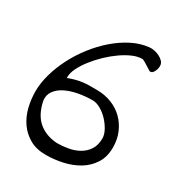

<svg xmlns="http://www.w3.org/2000/svg" viewBox="-148 -697 736 795"><g transform="rotate(30 220.0 -299.5)"><path d="M18.6 -207Q18.6 -245.1 30.8 -288.6Q43 -332 64.5 -374Q85.9 -416 116.2 -455.1Q146.5 -494.1 182.1 -524.9Q217.8 -555.7 257.3 -575.7Q296.9 -595.7 337.9 -599.6Q347.7 -600.6 360.4 -598.1Q373 -595.7 384.8 -589.8Q396.5 -584 404.8 -575.2Q413.1 -566.4 413.1 -553.7Q413.1 -547.9 411.6 -541.5Q410.2 -535.2 407.2 -528.8Q404.3 -522.5 399.9 -518.1Q395.5 -513.7 388.7 -513.7Q386.7 -513.7 379.9 -518.1Q373 -522.5 364.7 -527.8Q356.4 -533.2 349.6 -537.1Q341.8 -541 337.9 -543H333Q313.5 -543 289.6 -532.7Q265.6 -522.5 239.7 -504.4Q213.9 -486.3 189.9 -463.4Q166 -440.4 146.5 -415.5Q127 -390.6 115.2 -366.7Q103.5 -342.8 103.5 -323.2V-318.4Q124 -326.2 139.6 -330.1Q155.3 -334 170.4 -335.9Q185.5 -337.9 201.2 -337.9Q216.8 -337.9 236.3 -337.9Q274.4 -337.9 306.6 -325.2Q338.9 -312.5 362.3 -289.6Q385.7 -266.6 399.4 -234.9Q413.1 -203.1 413.1 -164.1Q413.1 -119.1 392.6 -87.4Q372.1 -55.7 339.4 -36.1Q306.6 -16.6 266.6 -7.8Q226.6 1 186.5 1Q141.6 1 109.9 -17.1Q78.1 -35.2 57.6 -64.5Q37.1 -93.8 27.8 -130.9Q18.6 -168 18.6 -207ZM66.4 -187.5Q79.1 -127 113.8 -97.7Q148.4 -68.4 201.2 -64.5Q228.5 -64.5 255.9 -69.3Q283.2 -74.2 305.7 -86.9Q328.1 -99.6 342.3 -121.1Q356.4 -142.6 356.4 -175.8Q356.4 -193.4 345.2 -213.9Q334 -234.4 317.4 -252Q300.8 -269.5 280.8 -280.8Q260.7 -292 243.2 -292Q208 -292 174.8 -285.6Q141.6 -279.3 116.2 -266.6Q90.8 -253.9 76.7 -233.9Q62.5 -213.9 66.4 -187.5Z"/></g></svg>

Font: Indie Flower
Style: Regular
Weight: 400
Designer: Kimberly Geswein
Foundry: Kimberly Geswein
Version: Version 1.001 2010